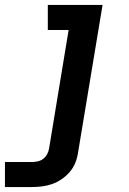

<svg xmlns="http://www.w3.org/2000/svg" viewBox="-52 -540 522 775"><path d="M-32 215V114H76Q87 114 99.5 111.5Q112 109 122 101.5Q132 94 138 83Q144 72 146 60L225 -419H141V-520H362L263 76Q260 97 252 117Q244 137 229.5 154Q215 171 196.5 183.5Q178 196 158 203Q138 210 117 212.5Q96 215 75 215Z"/></svg>

Font: Iosevka Etoile
Style: Bold Italic
Weight: 700
Italic angle: -9°
Designer: Belleve Invis
Foundry: Belleve Invis
Version: Version 28.1.0; ttfautohint (v1.8.4)